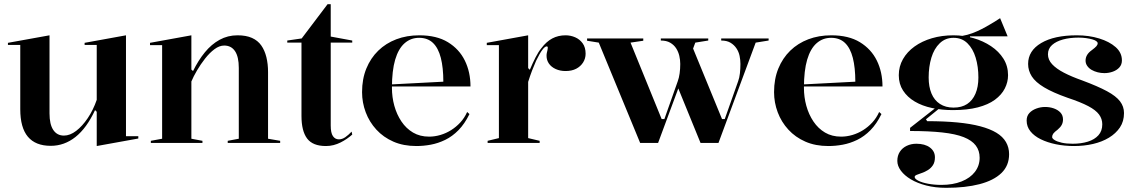

<svg xmlns="http://www.w3.org/2000/svg" viewBox="-20 -684 5440 919"><path d="M223 14Q150 14 113.5 -29.5Q77 -73 77 -161V-469H18V-479L217 -515V-141Q217 -89 235 -62Q253 -35 286 -35Q315 -35 344.5 -57.5Q374 -80 400 -118.5Q426 -157 443 -206V-469H385V-479L583 -515V-32H642V-21L443 15V-149L435 -157Q395 -71 341.5 -28.5Q288 14 223 14Z M1321 -10V0H1070V-10L1123 -20V-359Q1123 -412 1105 -439Q1087 -466 1053 -466Q1030 -466 1006.5 -448.5Q983 -431 961.5 -403.5Q940 -376 923 -347Q906 -318 896 -294V-20L949 -10V0H702V-10L756 -20V-468H698V-479L896 -515V-351L904 -344Q929 -395 960.5 -433.5Q992 -472 1031 -493.5Q1070 -515 1117 -515Q1158 -515 1186 -502.5Q1214 -490 1230.5 -466.5Q1247 -443 1255 -410.5Q1263 -378 1263 -339V-20Z M1540 15Q1477 15 1450 -21Q1423 -57 1423 -129V-480H1355V-490L1424 -500L1548 -664H1563V-509L1666 -490V-480H1563V-83Q1563 -48 1573.5 -32.5Q1584 -17 1602 -17Q1618 -17 1633 -27.5Q1648 -38 1663 -54L1666 -40Q1655 -30 1640.5 -20Q1626 -10 1610 -2Q1594 6 1576.5 10.5Q1559 15 1540 15Z M1987 -515Q2070 -515 2124 -482Q2178 -449 2205 -394Q2232 -339 2232 -270H1853V-280L2102 -293Q2102 -360 2090 -407Q2078 -454 2052.5 -478.5Q2027 -503 1986 -503Q1946 -503 1916.5 -477Q1887 -451 1871.5 -398.5Q1856 -346 1856 -264Q1856 -219 1867.5 -177.5Q1879 -136 1901.5 -102.5Q1924 -69 1957 -49.5Q1990 -30 2034 -30Q2061 -30 2088 -38Q2115 -46 2139 -61Q2163 -76 2183 -97.5Q2203 -119 2216 -148L2227 -138Q2204 -91 2174.5 -61Q2145 -31 2111 -14.5Q2077 2 2042 8.5Q2007 15 1973 15Q1911 15 1863 -6Q1815 -27 1781.5 -63.5Q1748 -100 1730.5 -146.5Q1713 -193 1713 -243Q1713 -306 1733.5 -356Q1754 -406 1790.5 -441.5Q1827 -477 1877 -496Q1927 -515 1987 -515Z M2314 0V-10L2368 -23V-468H2310V-479L2508 -515V-358L2516 -350Q2530 -383 2543.5 -409.5Q2557 -436 2571 -453Q2595 -485 2623.5 -500Q2652 -515 2687 -515Q2711 -515 2733 -505.5Q2755 -496 2769 -476.5Q2783 -457 2783 -427Q2783 -404 2771 -385Q2759 -366 2738 -355Q2717 -344 2687 -344Q2661 -344 2640 -353.5Q2619 -363 2607.5 -379.5Q2596 -396 2596 -417Q2596 -425 2597.5 -431.5Q2599 -438 2600.5 -444Q2602 -450 2602 -455Q2602 -462 2597 -462Q2588 -462 2575.5 -445Q2563 -428 2546 -393Q2537 -373 2527 -347Q2517 -321 2508 -292V-23L2563 -10V0Z M3294 -460 3436 -114H3449L3513 -295Q3519 -311 3521.5 -332.5Q3524 -354 3524 -378Q3524 -397 3520 -416.5Q3516 -436 3505 -452.5Q3494 -469 3476.5 -479.5Q3459 -490 3432 -490V-500H3659V-490L3597 -480L3419 0H3333L3222 -272ZM3044 0 2846 -480 2790 -489V-500H3059V-489L2998 -480L3147 -114H3160L3224 -295Q3230 -311 3233 -332.5Q3236 -354 3236 -378Q3236 -397 3231.5 -416.5Q3227 -436 3216.5 -452.5Q3206 -469 3188 -479.5Q3170 -490 3143 -490V-500H3370V-490L3308 -480L3130 0Z M3959 -515Q4042 -515 4096 -482Q4150 -449 4177 -394Q4204 -339 4204 -270H3825V-280L4074 -293Q4074 -360 4062 -407Q4050 -454 4024.5 -478.5Q3999 -503 3958 -503Q3918 -503 3888.5 -477Q3859 -451 3843.5 -398.5Q3828 -346 3828 -264Q3828 -219 3839.5 -177.5Q3851 -136 3873.5 -102.5Q3896 -69 3929 -49.5Q3962 -30 4006 -30Q4033 -30 4060 -38Q4087 -46 4111 -61Q4135 -76 4155 -97.5Q4175 -119 4188 -148L4199 -138Q4176 -91 4146.5 -61Q4117 -31 4083 -14.5Q4049 2 4014 8.5Q3979 15 3945 15Q3883 15 3835 -6Q3787 -27 3753.5 -63.5Q3720 -100 3702.5 -146.5Q3685 -193 3685 -243Q3685 -306 3705.5 -356Q3726 -406 3762.5 -441.5Q3799 -477 3849 -496Q3899 -515 3959 -515Z M4509 215Q4457 215 4414 204Q4371 193 4340 174.5Q4309 156 4292 133Q4275 110 4275 86Q4275 61 4287 42.5Q4299 24 4320 14Q4341 4 4366 4Q4407 4 4431 22Q4455 40 4455 69Q4455 92 4445.5 106.5Q4436 121 4421.5 130Q4407 139 4392 144Q4377 149 4367.5 153Q4358 157 4358 163Q4358 172 4375.5 181Q4393 190 4422.5 195.5Q4452 201 4486 201Q4541 201 4582.5 184.5Q4624 168 4646.5 138.5Q4669 109 4669 71Q4669 37 4650.5 12.5Q4632 -12 4593 -27.5Q4554 -43 4490 -50Q4426 -57 4336 -57V-72L4465 -173L4476 -165L4412 -113L4418 -104Q4498 -104 4561.5 -98Q4625 -92 4672 -79.5Q4719 -67 4749.5 -48.5Q4780 -30 4795 -4Q4810 22 4810 54Q4810 109 4773 144.5Q4736 180 4668.5 197.5Q4601 215 4509 215ZM4541 -157Q4488 -157 4441 -167Q4394 -177 4358.5 -198Q4323 -219 4302.5 -250.5Q4282 -282 4282 -324Q4282 -366 4302 -401Q4322 -436 4357.5 -461.5Q4393 -487 4440.5 -501Q4488 -515 4544 -515Q4593 -515 4639.5 -501.5Q4686 -488 4723.5 -463Q4761 -438 4783 -403Q4805 -368 4805 -324Q4805 -291 4789.5 -260.5Q4774 -230 4742 -206.5Q4710 -183 4660 -170Q4610 -157 4541 -157ZM4544 -169Q4583 -169 4609 -186Q4635 -203 4649 -235.5Q4663 -268 4663 -313Q4663 -365 4650 -408Q4637 -451 4610.5 -477Q4584 -503 4544 -503Q4505 -503 4478 -477Q4451 -451 4438 -408Q4425 -365 4425 -313Q4425 -269 4438.5 -236.5Q4452 -204 4479 -186.5Q4506 -169 4544 -169ZM4623 -493 4564 -510Q4586 -511 4610 -517.5Q4634 -524 4657 -534.5Q4680 -545 4700.5 -556.5Q4721 -568 4738 -578.5Q4755 -589 4767 -597L4803 -510H4623Z M5121 15Q5075 15 5034 6.5Q4993 -2 4961.5 -17.5Q4930 -33 4912 -55.5Q4894 -78 4894 -107Q4894 -129 4907 -143Q4920 -157 4940.5 -164.5Q4961 -172 4982 -172Q5005 -172 5024.5 -165Q5044 -158 5056 -145Q5068 -132 5068 -112Q5068 -98 5062 -86.5Q5056 -75 5043 -64Q5027 -52 5021.5 -44.5Q5016 -37 5016 -28Q5016 -21 5028 -13.5Q5040 -6 5062 -1Q5084 4 5114 4Q5155 4 5187 -6Q5219 -16 5237.5 -36.5Q5256 -57 5256 -89Q5256 -115 5240.5 -136Q5225 -157 5189 -176Q5153 -195 5090 -216Q5019 -241 4977.5 -266Q4936 -291 4918.5 -318.5Q4901 -346 4901 -378Q4901 -441 4963.5 -478Q5026 -515 5134 -515Q5192 -515 5241 -500Q5290 -485 5320 -458.5Q5350 -432 5350 -395Q5350 -375 5338 -361.5Q5326 -348 5306.5 -341Q5287 -334 5266 -334Q5250 -334 5234 -338Q5218 -342 5205 -349.5Q5192 -357 5184 -368.5Q5176 -380 5176 -394Q5176 -423 5206 -444Q5222 -456 5228 -463Q5234 -470 5234 -477Q5234 -482 5227.5 -487Q5221 -492 5208.5 -495.5Q5196 -499 5179 -501.5Q5162 -504 5142 -504Q5101 -504 5068 -495Q5035 -486 5015.5 -468.5Q4996 -451 4996 -424Q4996 -398 5016 -376.5Q5036 -355 5072.5 -336Q5109 -317 5160 -299Q5235 -271 5278.5 -247.5Q5322 -224 5341 -199Q5360 -174 5360 -143Q5360 -103 5340.5 -74Q5321 -45 5288 -25Q5255 -5 5212 5Q5169 15 5121 15Z"/></svg>

Font: Kalnia Thin Medium
Style: Regular
Weight: 500
Version: Version 1.105